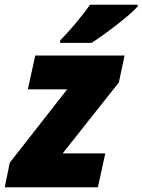

<svg xmlns="http://www.w3.org/2000/svg" viewBox="-48 -786 598 806"><path d="M205 -617 204 -606H336C385 -636 501 -724 530 -759V-766H330C295 -717 247 -659 205 -617ZM-28 0H363L394 -142H215L451 -440L475 -553H100L69 -411H234L-7 -103Z"/></svg>

Font: Noto Sans SemiCondensed Black
Style: Italic
Weight: 900
Width: 4
Italic angle: -12°
Designer: Monotype Design Team
Foundry: Monotype Imaging Inc.
Version: Version 2.013